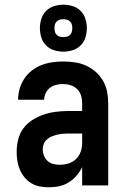

<svg xmlns="http://www.w3.org/2000/svg" viewBox="-20 -790 540 818"><path d="M189 8Q169 8 150 4.5Q131 1 114 -9Q97 -19 84.5 -34.5Q72 -50 64.5 -67.5Q57 -85 54 -104.5Q51 -124 51 -143Q51 -170 57.5 -196Q64 -222 79.5 -243Q95 -264 117.5 -278.5Q140 -293 165 -301.5Q190 -310 216.5 -313.5Q243 -317 269 -317H330V-351Q330 -368 325 -383.5Q320 -399 308.5 -410.5Q297 -422 281 -427Q265 -432 248 -432Q234 -432 219.5 -428.5Q205 -425 193 -416Q181 -407 174.5 -393Q168 -379 168 -365H57Q57 -388 63.5 -411Q70 -434 83 -454Q96 -474 115 -489Q134 -504 156 -512.5Q178 -521 201.5 -524.5Q225 -528 248 -528Q273 -528 298 -524.5Q323 -521 345.5 -511Q368 -501 387 -484.5Q406 -468 418.5 -446.5Q431 -425 436 -400.5Q441 -376 441 -351V0H330V-78Q325 -68 323.5 -65.5Q322 -63 319 -58.5Q316 -54 312.5 -49.5Q309 -45 305.5 -41Q302 -37 298 -33Q294 -29 290 -25.5Q286 -22 281.5 -19Q277 -16 272.5 -13Q268 -10 263 -7.5Q258 -5 253 -3Q248 -1 242.5 0.5Q237 2 232 3.5Q227 5 221.5 5.5Q216 6 210.5 6.5Q205 7 199.5 7.5Q194 8 189 8ZM234 -88Q253 -88 271.5 -93.5Q290 -99 303.5 -112Q317 -125 323.5 -143Q330 -161 330 -180V-221H269Q257 -221 245.5 -220Q234 -219 222.5 -216Q211 -213 200 -208.5Q189 -204 180 -196Q171 -188 166.5 -177Q162 -166 162 -154Q162 -140 167 -127Q172 -114 182.5 -104.5Q193 -95 206.5 -91.5Q220 -88 234 -88ZM250 -570Q230 -570 210.5 -576Q191 -582 176.5 -596.5Q162 -611 156 -630.5Q150 -650 150 -670Q150 -690 156 -709.5Q162 -729 176.5 -743.5Q191 -758 210.5 -764Q230 -770 250 -770Q270 -770 289.5 -764Q309 -758 323.5 -743.5Q338 -729 344 -709.5Q350 -690 350 -670Q350 -650 344 -630.5Q338 -611 323.5 -596.5Q309 -582 289.5 -576Q270 -570 250 -570ZM250 -632Q258 -632 265.5 -634Q273 -636 278.5 -641.5Q284 -647 286 -654.5Q288 -662 288 -670Q288 -678 286 -685.5Q284 -693 278.5 -698.5Q273 -704 265.5 -706Q258 -708 250 -708Q242 -708 234.5 -706Q227 -704 221.5 -698.5Q216 -693 214 -685.5Q212 -678 212 -670Q212 -662 214 -654.5Q216 -647 221.5 -641.5Q227 -636 234.5 -634Q242 -632 250 -632Z"/></svg>

Font: Zed Mono
Style: Bold
Weight: 700
Monospace: yes
Designer: Belleve Invis
Foundry: Belleve Invis
Version: Version 1.0.0; ttfautohint (v1.8.4)